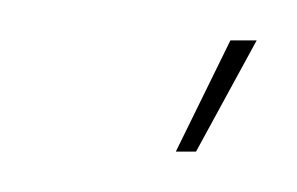

<svg xmlns="http://www.w3.org/2000/svg" viewBox="-20 -682 147 95"><path d="M67 -607 94 -662H107L77 -607Z"/></svg>

Font: Anybody UltraCondensed Thin
Style: Italic
Weight: 100
Width: 1
Italic angle: -10°
Designer: Tyler Finck
Foundry: Etcetera Type Company
Version: Version 1.010; ttfautohint (v1.8.3) -l 8 -r 50 -G 200 -x 14 